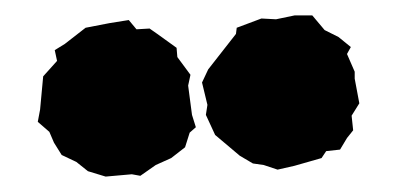

<svg xmlns="http://www.w3.org/2000/svg" viewBox="-20 -787 520 249"><path d="M340 -567 322 -573 308 -575 291 -585 259 -612 247 -638 249 -651 242 -680 250 -697 286 -743 287 -751 319 -763 338 -762 362 -767H385L401 -748L419 -739L435 -726L430 -717L440 -694V-685L446 -653L436 -637L438 -618L430 -608L421 -593L403 -591L397 -582L362 -572ZM117 -558 94 -565 79 -577 60 -586 50 -602 44 -616 29 -629 32 -645 36 -688 54 -708 51 -722 64 -730 91 -751 122 -757 147 -761 157 -749 174 -750 184 -743 209 -725 210 -713 227 -690 224 -676 229 -638 234 -622 226 -615 220 -596 202 -582 182 -573 162 -559 151 -561Z"/></svg>

Font: Winky Rough Black
Style: Regular
Weight: 900
Designer: Simon Atzbach
Foundry: typofactur
Version: Version 1.206; ttfautohint (v1.8.4.7-5d5b)